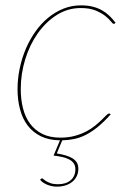

<svg xmlns="http://www.w3.org/2000/svg" viewBox="-20 -518 496 717"><path d="M137 148Q139 148 142.8 151.5Q146.5 155 153.2 159Q160 163 170.2 166.5Q180.5 170 196.5 170Q226.5 170 244 155Q261.5 140 261.5 114Q261.5 100.5 255 91.5Q248.5 82.5 237.5 77Q226.5 71.5 211.8 68.2Q197 65 180 63L204 6Q162.5 5.5 132.5 -9.2Q102.5 -24 83.2 -49.5Q64 -75 54.8 -109.8Q45.5 -144.5 45.5 -185Q45.5 -223.5 53.5 -262Q61.5 -300.5 76.2 -335.2Q91 -370 112 -399.8Q133 -429.5 159.2 -451.2Q185.5 -473 216.5 -485.5Q247.5 -498 282.5 -498Q306.5 -498 325.8 -493.2Q345 -488.5 360.5 -479.8Q376 -471 388.5 -459Q401 -447 411.5 -433L409.5 -431Q407.5 -429 404.5 -429Q401 -429 394 -438.2Q387 -447.5 373 -458.5Q359 -469.5 337 -478.8Q315 -488 281.5 -488Q233 -488 192 -462Q151 -436 121 -393.5Q91 -351 74.2 -296.5Q57.5 -242 57.5 -185Q57.5 -147 65.8 -114Q74 -81 92 -56.5Q110 -32 138 -18Q166 -4 205.5 -4Q235.5 -4 259.8 -10.8Q284 -17.5 302.8 -27.5Q321.5 -37.5 335.5 -49Q349.5 -60.5 359.8 -70.5Q370 -80.5 376.5 -87.2Q383 -94 387.5 -94Q390.5 -94 392.5 -92L393.5 -91Q367 -61.5 344 -43Q321 -24.5 299.2 -13.8Q277.5 -3 256.2 1.2Q235 5.5 212.5 6L192 55Q210 58 224.8 62.2Q239.5 66.5 250.2 73Q261 79.5 266.8 89Q272.5 98.5 272.5 112Q272.5 128 266.2 140.5Q260 153 249.2 161.5Q238.5 170 224 174.5Q209.5 179 192.5 179Q174 179 156.2 171.8Q138.5 164.5 129.5 153L132 151Q135 148 137 148Z"/></svg>

Font: Lato Hairline
Style: Italic
Weight: 100
Italic angle: -7°
Designer: Lukasz Dziedzic
Foundry: tyPoland Lukasz Dziedzic
Version: Version 2.007; 2014-02-27